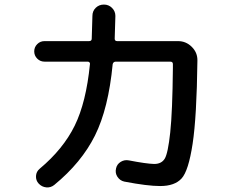

<svg xmlns="http://www.w3.org/2000/svg" viewBox="-20 -810 1040 841"><path d="M174.8 -540Q156.2 -540 143.1 -553.2Q129.9 -566.4 129.9 -585Q129.9 -603.5 143.1 -616.7Q156.2 -629.9 174.8 -629.9H370.1Q381.8 -629.9 381.8 -640.6Q384.8 -733.4 384.8 -740.2Q384.8 -761.7 399.4 -775.9Q414.1 -790 435.1 -790Q456.1 -790 470.7 -775.4Q485.4 -760.7 485.4 -740.2Q485.4 -734.4 482.4 -640.6Q482.4 -629.9 493.2 -629.9H759.8Q794.9 -629.9 820.3 -604.5Q845.7 -579.1 844.7 -543.9Q841.8 -298.8 823.7 -180.2Q805.7 -61.5 775.4 -28.3Q745.1 4.9 681.6 4.9Q626 4.9 524.4 -14.6Q505.9 -18.6 494.6 -35.2Q483.4 -51.8 488.3 -72.3Q492.2 -90.8 508.8 -101.1Q525.4 -111.3 544.9 -107.4Q620.1 -92.8 655.3 -91.8Q687.5 -91.8 701.7 -115.2Q715.8 -138.7 725.6 -229.5Q735.4 -320.3 737.3 -511.7V-529.3Q737.3 -540 725.6 -540H487.3Q476.6 -540 473.6 -529.3Q455.1 -335 396 -216.3Q336.9 -97.7 217.8 0Q202.1 12.7 182.6 10.7Q163.1 8.8 149.4 -5.9Q136.7 -19.5 137.7 -39.1Q138.7 -58.6 154.3 -71.3Q256.8 -157.2 307.1 -259.3Q357.4 -361.3 374 -529.3Q375 -533.2 372.1 -536.6Q369.1 -540 364.3 -540Z"/></svg>

Font: Rounded-X Mgen+ 2m medium
Style: Regular
Weight: 500
Designer: [Source Han Sans]
Ryoko NISHIZUKA  (kana & ideographs); Paul D. Hunt (Latin, Greek & Cyrillic); Wenlong ZHANG  (bopomofo
Version: Version 1.059.20150602